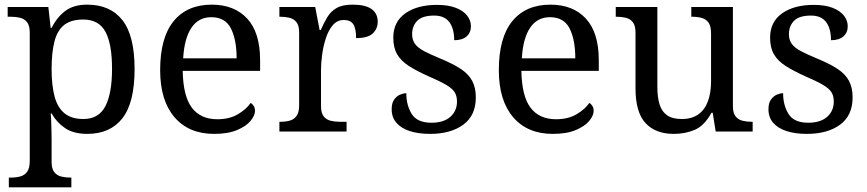

<svg xmlns="http://www.w3.org/2000/svg" viewBox="-20 -566 3732 826"><path d="M18 240V198H26Q49 198 67.5 193Q86 188 97 172.5Q108 157 108 126V-426Q108 -456 96.5 -470.5Q85 -485 66.5 -489.5Q48 -494 26 -494H13V-536H188L198 -446H202Q225 -492 261 -519Q297 -546 355 -546Q454 -546 506.5 -479.5Q559 -413 559 -269Q559 -124 506.5 -57Q454 10 355 10Q297 10 260.5 -14.5Q224 -39 202 -78H198Q200 -59 200.5 -37.5Q201 -16 201.5 3Q202 22 202 35V131Q202 160 213.5 174.5Q225 189 243.5 193.5Q262 198 284 198H287V240ZM339 -54Q405 -54 433.5 -109.5Q462 -165 462 -270Q462 -377 433.5 -429.5Q405 -482 338 -482Q286 -482 256.5 -459Q227 -436 214.5 -388.5Q202 -341 202 -269Q202 -200 214.5 -152Q227 -104 257 -79Q287 -54 339 -54Z M901 10Q792 10 730.5 -62Q669 -134 669 -264Q669 -404 727 -475Q785 -546 891 -546Q988 -546 1043.5 -486Q1099 -426 1099 -307V-261H766Q768 -152 805.5 -102.5Q843 -53 915 -53Q967 -53 1003.5 -74.5Q1040 -96 1058 -123Q1065 -120 1071 -111Q1077 -102 1077 -89Q1077 -69 1058 -46Q1039 -23 1000 -6.5Q961 10 901 10ZM998 -315Q998 -395 973.5 -443.5Q949 -492 889 -492Q834 -492 803.5 -446.5Q773 -401 768 -315Z M1182 0V-42H1185Q1208 -42 1226.5 -47Q1245 -52 1256 -67.5Q1267 -83 1267 -114V-426Q1267 -456 1255.5 -470.5Q1244 -485 1225.5 -489.5Q1207 -494 1185 -494H1182V-536H1336L1355 -437H1360Q1373 -467 1388 -492Q1403 -517 1428 -531.5Q1453 -546 1497 -546Q1552 -546 1578.5 -527Q1605 -508 1605 -473Q1605 -442 1583.5 -422Q1562 -402 1512 -402Q1512 -443 1500 -461.5Q1488 -480 1459 -480Q1431 -480 1412 -458Q1393 -436 1382 -402Q1371 -368 1366 -331.5Q1361 -295 1361 -266V-109Q1361 -80 1372.5 -65.5Q1384 -51 1402.5 -46.5Q1421 -42 1443 -42H1471V0Z M1830 10Q1780 10 1743 -2Q1706 -14 1685.5 -37.5Q1665 -61 1665 -96Q1665 -123 1676 -138Q1687 -153 1701.5 -159Q1716 -165 1728 -165Q1728 -113 1751.5 -75.5Q1775 -38 1836 -38Q1889 -38 1917.5 -63.5Q1946 -89 1946 -129Q1946 -154 1935.5 -170Q1925 -186 1898.5 -201.5Q1872 -217 1823 -238Q1772 -261 1738.5 -282.5Q1705 -304 1688.5 -332.5Q1672 -361 1672 -404Q1672 -472 1723.5 -508.5Q1775 -545 1860 -545Q1908 -545 1940.5 -532.5Q1973 -520 1989.5 -499Q2006 -478 2006 -453Q2006 -426 1987.5 -409.5Q1969 -393 1934 -393Q1934 -443 1913 -471Q1892 -499 1848 -499Q1797 -499 1775 -476.5Q1753 -454 1753 -419Q1753 -394 1765.5 -377Q1778 -360 1805.5 -345.5Q1833 -331 1877 -313Q1930 -291 1963 -269Q1996 -247 2011.5 -218Q2027 -189 2027 -147Q2027 -69 1973 -29.5Q1919 10 1830 10Z M2358 10Q2249 10 2187.5 -62Q2126 -134 2126 -264Q2126 -404 2184 -475Q2242 -546 2348 -546Q2445 -546 2500.5 -486Q2556 -426 2556 -307V-261H2223Q2225 -152 2262.5 -102.5Q2300 -53 2372 -53Q2424 -53 2460.5 -74.5Q2497 -96 2515 -123Q2522 -120 2528 -111Q2534 -102 2534 -89Q2534 -69 2515 -46Q2496 -23 2457 -6.5Q2418 10 2358 10ZM2455 -315Q2455 -395 2430.5 -443.5Q2406 -492 2346 -492Q2291 -492 2260.5 -446.5Q2230 -401 2225 -315Z M2879 10Q2800 10 2757 -36.5Q2714 -83 2714 -186V-426Q2714 -456 2702.5 -470.5Q2691 -485 2672.5 -489.5Q2654 -494 2632 -494H2629V-536H2808V-191Q2808 -148 2817.5 -117Q2827 -86 2850 -70Q2873 -54 2913 -54Q2957 -54 2985 -74.5Q3013 -95 3026 -131.5Q3039 -168 3039 -216V-422Q3039 -454 3028 -469Q3017 -484 2998.5 -489Q2980 -494 2957 -494H2954V-536H3133V-109Q3133 -80 3144.5 -65.5Q3156 -51 3174.5 -46.5Q3193 -42 3215 -42H3218V0H3059L3046 -81H3041Q3010 -25 2969 -7.5Q2928 10 2879 10Z M3451 10Q3401 10 3364 -2Q3327 -14 3306.5 -37.5Q3286 -61 3286 -96Q3286 -123 3297 -138Q3308 -153 3322.5 -159Q3337 -165 3349 -165Q3349 -113 3372.5 -75.5Q3396 -38 3457 -38Q3510 -38 3538.5 -63.5Q3567 -89 3567 -129Q3567 -154 3556.5 -170Q3546 -186 3519.5 -201.5Q3493 -217 3444 -238Q3393 -261 3359.5 -282.5Q3326 -304 3309.5 -332.5Q3293 -361 3293 -404Q3293 -472 3344.5 -508.5Q3396 -545 3481 -545Q3529 -545 3561.5 -532.5Q3594 -520 3610.5 -499Q3627 -478 3627 -453Q3627 -426 3608.5 -409.5Q3590 -393 3555 -393Q3555 -443 3534 -471Q3513 -499 3469 -499Q3418 -499 3396 -476.5Q3374 -454 3374 -419Q3374 -394 3386.5 -377Q3399 -360 3426.5 -345.5Q3454 -331 3498 -313Q3551 -291 3584 -269Q3617 -247 3632.5 -218Q3648 -189 3648 -147Q3648 -69 3594 -29.5Q3540 10 3451 10Z"/></svg>

Font: Noto Serif Tibetan
Style: Regular
Weight: 400
Designer: Monotype Design Team
Foundry: Monotype Imaging Inc.
Version: Version 2.103